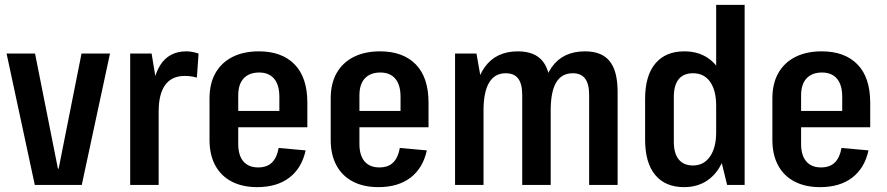

<svg xmlns="http://www.w3.org/2000/svg" viewBox="-20 -760 3644 789"><path d="M7 -540H124L218 -67H221L315 -540H432L316 0H123Z M515 -540H603L632 -364V0H515ZM602 -324Q602 -434 638 -491.5Q674 -549 746 -549Q758 -549 771 -546.5Q784 -544 796 -540L789 -441Q765 -448 739 -448Q686 -448 659 -411Q632 -374 632 -302Z M1037 9Q976 9 932 -14Q888 -37 864.5 -80.5Q841 -124 841 -185V-355Q841 -417 865.5 -460Q890 -503 935.5 -526Q981 -549 1044 -549Q1138 -549 1190.5 -495.5Q1243 -442 1243 -338V-237H938V-304H1149L1128 -270V-362Q1128 -411 1106.5 -436.5Q1085 -462 1045 -462Q1004 -462 981.5 -438Q959 -414 959 -368V-168Q959 -122 980 -97Q1001 -72 1041 -72Q1077 -72 1097.5 -92Q1118 -112 1125 -152L1236 -142Q1220 -69 1169 -30Q1118 9 1037 9Z M1535 9Q1474 9 1430 -14Q1386 -37 1362.5 -80.5Q1339 -124 1339 -185V-355Q1339 -417 1363.5 -460Q1388 -503 1433.5 -526Q1479 -549 1542 -549Q1636 -549 1688.5 -495.5Q1741 -442 1741 -338V-237H1436V-304H1647L1626 -270V-362Q1626 -411 1604.5 -436.5Q1583 -462 1543 -462Q1502 -462 1479.5 -438Q1457 -414 1457 -368V-168Q1457 -122 1478 -97Q1499 -72 1539 -72Q1575 -72 1595.5 -92Q1616 -112 1623 -152L1734 -142Q1718 -69 1667 -30Q1616 9 1535 9Z M2401 -370Q2401 -415 2384.5 -437Q2368 -459 2334 -459Q2288 -459 2265.5 -421Q2243 -383 2243 -306L2201 -236V-289Q2201 -418 2247 -483.5Q2293 -549 2384 -549Q2453 -549 2485.5 -508.5Q2518 -468 2518 -382V0H2401ZM1850 -540H1938L1967 -375V0H1850ZM2126 -370Q2126 -415 2109.5 -437Q2093 -459 2058 -459Q2013 -459 1990 -420.5Q1967 -382 1967 -306L1925 -236V-289Q1925 -418 1971.5 -483.5Q2018 -549 2108 -549Q2178 -549 2210.5 -508Q2243 -467 2243 -382V0H2126Z M2791 9Q2714 9 2672.5 -41Q2631 -91 2631 -186V-354Q2631 -449 2673 -499Q2715 -549 2792 -549Q2848 -549 2888.5 -522Q2929 -495 2950.5 -444Q2972 -393 2972 -320V-222Q2972 -150 2950 -98.5Q2928 -47 2887.5 -19Q2847 9 2791 9ZM2828 -80Q2872 -80 2897.5 -116.5Q2923 -153 2923 -216V-325Q2923 -389 2898 -424Q2873 -459 2828 -459Q2789 -459 2769 -434.5Q2749 -410 2749 -362V-177Q2749 -130 2769 -105Q2789 -80 2828 -80ZM2923 -184V-740H3040V0H2968Z M3350 9Q3289 9 3245 -14Q3201 -37 3177.5 -80.5Q3154 -124 3154 -185V-355Q3154 -417 3178.5 -460Q3203 -503 3248.5 -526Q3294 -549 3357 -549Q3451 -549 3503.5 -495.5Q3556 -442 3556 -338V-237H3251V-304H3462L3441 -270V-362Q3441 -411 3419.5 -436.5Q3398 -462 3358 -462Q3317 -462 3294.5 -438Q3272 -414 3272 -368V-168Q3272 -122 3293 -97Q3314 -72 3354 -72Q3390 -72 3410.5 -92Q3431 -112 3438 -152L3549 -142Q3533 -69 3482 -30Q3431 9 3350 9Z"/></svg>

Font: Pathway Extreme Condensed SemiBold
Style: Regular
Weight: 600
Width: 3
Version: Version 1.001;gftools[0.9.26]